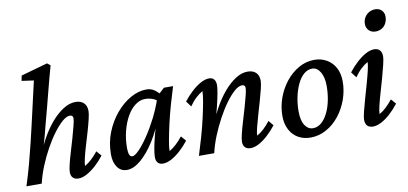

<svg xmlns="http://www.w3.org/2000/svg" viewBox="-66 -890 2358 1109"><g transform="rotate(-10 1113.0 -335.5)"><path d="M180.7 -325.2Q173.8 -295.9 166.5 -270Q159.2 -244.1 150.4 -213.4Q141.6 -182.6 128.9 -142.6H121.1Q140.6 -199.2 168.9 -251.5Q197.3 -303.7 231.4 -343.8Q265.6 -383.8 302.2 -407.2Q338.9 -430.7 375 -430.7Q405.3 -430.7 422.9 -414.1Q440.4 -397.5 440.4 -366.2Q440.4 -350.6 433.1 -319.8Q425.8 -289.1 414.6 -250.5Q403.3 -211.9 391.6 -173.3Q379.9 -134.8 372.6 -103.5Q365.2 -72.3 365.2 -56.6Q385.7 -68.4 405.3 -86.4Q424.8 -104.5 444.3 -128.9L469.7 -99.6Q445.3 -68.4 418 -43.9Q390.6 -19.5 364.7 -5.9Q338.9 7.8 316.4 7.8Q294.9 7.8 283.7 -3.9Q272.5 -15.6 272.5 -37.1Q272.5 -51.8 279.8 -82.5Q287.1 -113.3 298.8 -151.4Q310.5 -189.5 321.3 -227.5Q332 -265.6 339.8 -295.9Q347.7 -326.2 347.7 -339.8Q347.7 -358.4 329.1 -358.4Q309.6 -358.4 284.7 -336.9Q259.8 -315.4 232.4 -278.8Q205.1 -242.2 179.2 -195.3Q153.3 -148.4 132.8 -98.1Q112.3 -47.9 101.6 0H11.7Q33.2 -66.4 49.3 -127Q65.4 -187.5 78.6 -241.7Q91.8 -295.9 102.5 -342.8L160.2 -594.7L89.8 -604.5L95.7 -634.8L252 -678.7L270.5 -664.1Q261.7 -632.8 251 -593.3Q240.2 -553.7 229.5 -511.2Q218.8 -468.8 208 -427.7Z M601.6 7.8Q565.4 7.8 544.9 -21Q524.4 -49.8 524.4 -95.7Q524.4 -165 548.3 -225.1Q572.3 -285.2 611.3 -331.5Q650.4 -377.9 697.3 -404.3Q744.1 -430.7 790 -430.7Q817.4 -430.7 837.4 -416.5Q857.4 -402.3 877.9 -377L853.5 -345.7Q837.9 -363.3 816.4 -370.6Q794.9 -377.9 773.4 -377.9Q743.2 -377.9 715.3 -356.9Q687.5 -335.9 667 -299.8Q646.5 -263.7 634.3 -216.3Q622.1 -168.9 622.1 -116.2Q622.1 -91.8 627.4 -78.1Q632.8 -64.5 644.5 -64.5Q659.2 -64.5 684.6 -90.3Q710 -116.2 739.7 -160.2Q769.5 -204.1 797.4 -258.8Q825.2 -313.5 844.7 -372.1L856.4 -389.6L892.6 -422.9H946.3Q930.7 -373 915 -318.4Q899.4 -263.7 887.7 -211.9Q876 -160.2 868.7 -119.6Q861.3 -79.1 861.3 -56.6Q881.8 -68.4 901.4 -86.4Q920.9 -104.5 940.4 -128.9L965.8 -99.6Q941.4 -68.4 914.1 -43.9Q886.7 -19.5 860.8 -5.9Q835 7.8 811.5 7.8Q792 7.8 781.7 -3.9Q771.5 -15.6 771.5 -37.1Q771.5 -53.7 776.4 -83Q781.2 -112.3 793.5 -160.2Q805.7 -208 827.1 -279.3H836.9Q806.6 -193.4 766.1 -128.9Q725.6 -64.5 682.6 -28.3Q639.6 7.8 601.6 7.8Z M1326.2 7.8Q1304.7 7.8 1293.5 -3.9Q1282.2 -15.6 1282.2 -37.1Q1282.2 -51.8 1289.6 -82.5Q1296.9 -113.3 1308.6 -151.4Q1320.3 -189.5 1331.1 -227.5Q1341.8 -265.6 1349.6 -295.9Q1357.4 -326.2 1357.4 -339.8Q1357.4 -358.4 1338.9 -358.4Q1319.3 -358.4 1294.4 -336.9Q1269.5 -315.4 1242.7 -278.8Q1215.8 -242.2 1190.4 -195.3Q1165 -148.4 1144.5 -98.1Q1124 -47.9 1113.3 0H1023.4Q1039.1 -49.8 1054.7 -104Q1070.3 -158.2 1082 -210Q1093.8 -261.7 1101.1 -302.7Q1108.4 -343.8 1108.4 -365.2Q1087.9 -353.5 1068.4 -335.4Q1048.8 -317.4 1029.3 -289.1L1004.9 -322.3Q1029.3 -353.5 1056.2 -377.9Q1083 -402.3 1109.4 -416.5Q1135.7 -430.7 1158.2 -430.7Q1177.7 -430.7 1187.5 -418.5Q1197.3 -406.2 1197.3 -384.8Q1197.3 -369.1 1191.9 -338.9Q1186.5 -308.6 1174.8 -260.7Q1163.1 -212.9 1142.6 -142.6H1132.8Q1152.3 -199.2 1180.7 -251.5Q1209 -303.7 1242.7 -343.8Q1276.4 -383.8 1312.5 -407.2Q1348.6 -430.7 1383.8 -430.7Q1415 -430.7 1432.6 -414.1Q1450.2 -397.5 1450.2 -366.2Q1450.2 -350.6 1442.9 -319.8Q1435.5 -289.1 1424.3 -250.5Q1413.1 -211.9 1401.9 -173.3Q1390.6 -134.8 1382.8 -103.5Q1375 -72.3 1375 -56.6Q1396.5 -68.4 1415.5 -86.4Q1434.6 -104.5 1454.1 -128.9L1478.5 -99.6Q1454.1 -68.4 1427.2 -43.9Q1400.4 -19.5 1374.5 -5.9Q1348.6 7.8 1326.2 7.8Z M1677.7 7.8Q1636.7 7.8 1605.5 -10.3Q1574.2 -28.3 1556.2 -62.5Q1538.1 -96.7 1538.1 -142.6Q1538.1 -197.3 1556.6 -248.5Q1575.2 -299.8 1607.9 -340.8Q1640.6 -381.8 1683.6 -406.2Q1726.6 -430.7 1775.4 -430.7Q1815.4 -430.7 1847.7 -412.1Q1879.9 -393.6 1897.9 -359.9Q1916 -326.2 1916 -279.3Q1916 -225.6 1897.5 -173.8Q1878.9 -122.1 1846.2 -81.1Q1813.5 -40 1770 -16.1Q1726.6 7.8 1677.7 7.8ZM1701.2 -43Q1727.5 -43 1749.5 -61.5Q1771.5 -80.1 1787.6 -112.3Q1803.7 -144.5 1812 -185.5Q1820.3 -226.6 1820.3 -270.5Q1820.3 -321.3 1801.8 -352.1Q1783.2 -382.8 1754.9 -382.8Q1727.5 -382.8 1705.6 -363.8Q1683.6 -344.7 1668 -312Q1652.3 -279.3 1643.6 -238.3Q1634.8 -197.3 1634.8 -153.3Q1634.8 -99.6 1653.3 -71.3Q1671.9 -43 1701.2 -43Z M2043.9 7.8Q2022.5 7.8 2010.7 -3.9Q1999 -15.6 1999 -40Q1999 -54.7 2006.8 -86.4Q2014.6 -118.2 2026.4 -159.2Q2038.1 -200.2 2049.8 -241.2Q2061.5 -282.2 2069.3 -315.4Q2077.1 -348.6 2077.1 -365.2Q2056.6 -353.5 2037.1 -335.4Q2017.6 -317.4 1998 -289.1L1972.7 -322.3Q1997.1 -353.5 2023.9 -377.9Q2050.8 -402.3 2077.1 -416.5Q2103.5 -430.7 2126 -430.7Q2147.5 -430.7 2159.2 -418Q2170.9 -405.3 2170.9 -381.8Q2170.9 -367.2 2163.1 -334.5Q2155.3 -301.8 2144 -261.2Q2132.8 -220.7 2120.6 -179.7Q2108.4 -138.7 2100.6 -105.5Q2092.8 -72.3 2092.8 -56.6Q2114.3 -68.4 2133.3 -86.4Q2152.3 -104.5 2171.9 -128.9L2197.3 -99.6Q2172.9 -68.4 2146 -43.9Q2119.1 -19.5 2092.8 -5.9Q2066.4 7.8 2043.9 7.8ZM2154.3 -530.3Q2129.9 -530.3 2114.7 -545.4Q2099.6 -560.5 2099.6 -583Q2099.6 -604.5 2109.4 -621.1Q2119.1 -637.7 2135.7 -647.5Q2152.3 -657.2 2171.9 -657.2Q2196.3 -657.2 2210.4 -642.6Q2224.6 -627.9 2224.6 -605.5Q2224.6 -584 2215.3 -566.4Q2206.1 -548.8 2189.9 -539.6Q2173.8 -530.3 2154.3 -530.3Z"/></g></svg>

Font: Crimson Pro Medium
Style: Italic
Weight: 500
Italic angle: -12°
Designer: Jacques Le Bailly
Foundry: Baron von Fonthausen
Version: Version 1.003